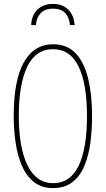

<svg xmlns="http://www.w3.org/2000/svg" viewBox="-20 -950 540 980"><path d="M251 10Q192 10 153 -21Q114 -52 91.5 -104.5Q69 -157 59.5 -223Q50 -289 50 -358Q50 -541 102 -632.5Q154 -724 251 -724Q324 -724 367.5 -676.5Q411 -629 430.5 -546.5Q450 -464 450 -358Q450 -286 441 -219.5Q432 -153 410 -101.5Q388 -50 349 -20Q310 10 251 10ZM251 -15Q338 -15 381 -103Q424 -191 424 -358Q424 -522 381 -610.5Q338 -699 251 -699Q162 -699 119 -609.5Q76 -520 76 -358Q76 -195 121 -105Q166 -15 251 -15ZM250 -930Q299 -930 328 -901.5Q357 -873 361 -822H337Q334 -860 313 -883Q292 -906 250 -906Q210 -906 188 -883Q166 -860 163 -822H139Q142 -875 172.5 -902.5Q203 -930 250 -930Z"/></svg>

Font: Noto Sans Mono ExtraCondensed Thin
Style: Regular
Weight: 100
Width: 2
Designer: Monotype Design Team
Foundry: Monotype Imaging Inc.
Version: Version 2.014; ttfautohint (v1.8.4.7-5d5b)